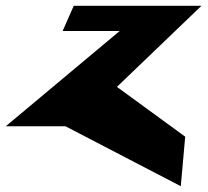

<svg xmlns="http://www.w3.org/2000/svg" viewBox="-45 -436 718 663"><path d="M594.5 36 358.8 -136 650.7 -416H209.7L171.3 -329H368.3L-25 0H181L579.3 207Z"/></svg>

Font: Hussar Milosc
Style: Obl
Weight: 700
Foundry: Cannot Into Space Fonts
Version: Version 1.02